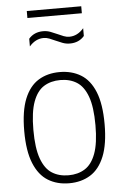

<svg xmlns="http://www.w3.org/2000/svg" viewBox="-59 -908 616 959"><g transform="rotate(-5 249.0 -428.0)"><path d="M249 9Q188.5 9 143.2 -18.8Q98 -46.5 72.8 -108Q47.5 -169.5 47.5 -270Q47.5 -370.5 72.5 -431.8Q97.5 -493 142.8 -520.8Q188 -548.5 249 -548.5Q309.5 -548.5 355 -521Q400.5 -493.5 425.5 -432.2Q450.5 -371 450.5 -270Q450.5 -170 425.5 -108.5Q400.5 -47 355.2 -19Q310 9 249 9ZM249 -31Q296.5 -31 331.2 -52.8Q366 -74.5 385.2 -126.2Q404.5 -178 404.5 -268.5Q404.5 -360.5 385.2 -412.8Q366 -465 331.2 -486.8Q296.5 -508.5 249 -508.5Q201.5 -508.5 166.8 -487Q132 -465.5 112.8 -413.8Q93.5 -362 93.5 -272Q93.5 -180 112.8 -127.2Q132 -74.5 166.8 -52.8Q201.5 -31 249 -31ZM313 -686Q293.5 -686 276 -692.8Q258.5 -699.5 242 -707Q227 -714 212.8 -719.5Q198.5 -725 184.5 -725Q144 -725 112.5 -689V-727.5Q139.5 -759 185 -759Q204.5 -759 222 -752.2Q239.5 -745.5 256 -738Q271 -731 285.2 -725.5Q299.5 -720 313.5 -720Q354 -720 385.5 -756.5V-717.5Q358.5 -686 313 -686ZM112.5 -831.5V-866.5H385.5V-831.5Z"/></g></svg>

Font: Encode Sans SmCnd XLt
Style: Regular
Weight: 200
Width: 4
Designer: Multiple Designers
Foundry: Impallari Type
Version: Version 3.002; ttfautohint (v1.8.3) -l 8 -r 50 -G 200 -x 14 